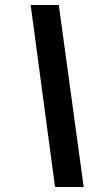

<svg xmlns="http://www.w3.org/2000/svg" viewBox="-20 -739 425 764"><path d="M199 5 102 -719H214L313 5Z"/></svg>

Font: Noto Sans Condensed
Style: Bold Italic
Weight: 700
Width: 3
Italic angle: -12°
Designer: Monotype Design Team
Foundry: Monotype Imaging Inc.
Version: Version 2.013; ttfautohint (v1.8.4.7-5d5b)